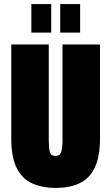

<svg xmlns="http://www.w3.org/2000/svg" viewBox="-20 -905 543 937"><path d="M133 -746V-885H230V-746ZM274 -746V-885H371V-746ZM252 12Q185 12 136 -10.5Q87 -33 61 -86Q35 -139 35 -230V-688H218V-220Q218 -185 223 -164.5Q228 -144 250 -144Q273 -144 279 -164.5Q285 -185 285 -220V-688H468V-230Q468 -139 442 -86Q416 -33 368 -10.5Q320 12 252 12Z"/></svg>

Font: Archivo ExtraCondensed Black
Style: Regular
Weight: 900
Width: 2
Designer: Hector Gatti
Foundry: Omnibus-Type
Version: Version 2.001; ttfautohint (v1.8.3)